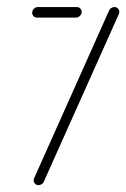

<svg xmlns="http://www.w3.org/2000/svg" viewBox="-20 -539 367 559"><path d="M78.1 -14.1Q78.1 -17.8 79.6 -20.7L297.8 -508.9Q299.6 -513 303.9 -515.7Q308.1 -518.5 313 -518.5Q319.3 -518.5 323.3 -514.3Q327.4 -510 327.4 -504.1Q327.4 -500.7 325.9 -497.8L107.4 -9.6Q105.6 -5.6 101.3 -2.8Q97 0 92.2 0Q85.9 0 82 -4.1Q78.1 -8.1 78.1 -14.1ZM217.8 -504.4Q217.8 -497.8 212.6 -492.8Q207.4 -487.8 201.1 -487.8H87.8Q81.9 -487.8 77.8 -491.9Q73.7 -495.9 73.7 -501.9Q73.7 -508.5 78.7 -513.5Q83.7 -518.5 90.4 -518.5H203.3Q209.3 -518.5 213.5 -514.4Q217.8 -510.4 217.8 -504.4Z"/></svg>

Font: 26F Galaxy Sans Ultra Light
Style: Italic
Weight: 200
Italic angle: -5°
Designer: C₂₉H₂₅N₃O₅
Version: Version 1.200